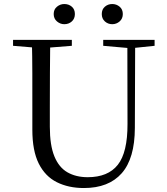

<svg xmlns="http://www.w3.org/2000/svg" viewBox="-20 -928 837 964"><path d="M302.7 -806.5Q282.6 -806.5 266.1 -820.4Q249.6 -834.4 249.6 -857.4Q249.6 -881.1 266.1 -894.4Q282.6 -907.8 302.7 -907.8Q325.2 -907.8 340.6 -894.4Q356 -881.1 356 -857.4Q356 -834.4 340.6 -820.4Q325.2 -806.5 302.7 -806.5ZM543.5 -806.5Q522.2 -806.5 506.6 -820.4Q491 -834.4 491 -857.4Q491 -881.1 506.6 -894.4Q522.2 -907.8 543.5 -907.8Q564.6 -907.8 580.6 -894.4Q596.6 -881.1 596.6 -857.4Q596.6 -834.4 580.6 -820.4Q564.6 -806.5 543.5 -806.5ZM401.2 16.1Q323.9 16.1 265.4 -13.2Q206.9 -42.4 174.6 -106.7Q142.4 -171.1 142.4 -276.5V-391Q142.4 -475.8 142.3 -560.2Q142.2 -644.6 140 -728H232.2Q231.2 -645.4 230.7 -561.2Q230.2 -477 230.2 -391V-291.5Q230.2 -198.9 253 -143.1Q275.8 -87.3 318.7 -62.8Q361.7 -38.3 420.2 -38.3Q522.2 -38.3 571.4 -100.5Q620.6 -162.6 620.2 -305.7L619.4 -728H658.7L657.1 -285.6Q656.7 -132.5 591.2 -58.2Q525.7 16.1 401.2 16.1ZM45.5 -698V-728H340.7V-698L201.1 -686.9H179.8ZM498.2 -698V-728H756.2V-698L647.1 -686.7H626.2Z"/></svg>

Font: Noto Serif HK
Style: Regular
Weight: 200
Designer: Ryoko NISHIZUKA 西塚涼子 (kana & ideographs); Frank Grießhammer (Latin, Greek & Cyrillic); Wenlong ZHANG 张文龙 (bopomofo); San
Foundry: Adobe
Version: Version 2.001;hotconv 1.1.0;makeotfexe 2.6.0